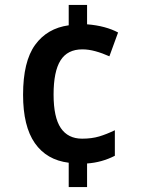

<svg xmlns="http://www.w3.org/2000/svg" viewBox="-20 -837 567 774"><path d="M331 -739Q369 -736 400.5 -727.5Q432 -719 456 -706L421 -610Q392 -623 364.5 -630.5Q337 -638 312 -638Q252 -638 224 -593.5Q196 -549 196 -456Q196 -364 225 -321Q254 -278 311 -278Q350 -278 380 -287Q410 -296 443 -312V-209Q390 -182 331 -178V-83H257V-181Q168 -192 120.5 -260Q73 -328 73 -455Q73 -589 121.5 -656Q170 -723 257 -735V-817H331Z"/></svg>

Font: Noto Sans Telugu UI SemiCondensed SemiBold
Style: Regular
Weight: 600
Width: 4
Designer: Jelle Bosma - Monotype Design Team
Foundry: Monotype Imaging Inc.
Version: Version 2.005; ttfautohint (v1.8.4.7-5d5b)